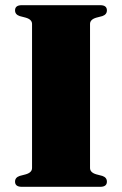

<svg xmlns="http://www.w3.org/2000/svg" viewBox="-20 -720 470 740"><path d="M327 -72.5Q327 -55 351.5 -48L374.5 -42Q392 -36 392 -20Q392 0 366.5 0H64Q38 0 38 -20Q38 -36 56 -42L79 -48Q103.5 -55 103.5 -72.5V-627.5Q103.5 -645 79 -652L56 -658Q38 -664 38 -680Q38 -700 64 -700H366.5Q392 -700 392 -680Q392 -664 374.5 -658L351.5 -652Q327 -645 327 -627.5Z"/></svg>

Font: Fraunces 72pt Black
Style: Regular
Weight: 900
Version: Version 1.000;[0bf87f6ff]